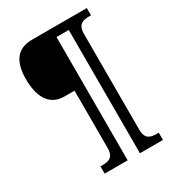

<svg xmlns="http://www.w3.org/2000/svg" viewBox="-206 -874 992 1098"><g transform="rotate(-30 289.5 -324.5)"><path d="M157 111H309V-703H390V111H542V63H530C488 63 454 55 454 -8V-640C454 -703 488 -712 530 -712H542V-760H181C76 -760 37 -689 37 -582C37 -478 71 -386 179 -386H245V-8C245 55 211 63 169 63H157Z"/></g></svg>

Font: Noto Serif Armenian SemiCondensed SemiBold
Style: Regular
Weight: 600
Width: 4
Designer: Monotype Design Team
Foundry: Monotype Imaging Inc.
Version: Version 2.008